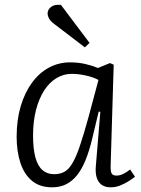

<svg xmlns="http://www.w3.org/2000/svg" viewBox="-20 -785 603 819"><path d="M452 -80Q451 -55 456 -45.5Q461 -36 477 -36Q491 -36 505.5 -43Q520 -50 535 -62L556 -31Q543 -21 526 -10.5Q509 0 490.5 7Q472 14 452 14Q429 14 414 3.5Q399 -7 392.5 -27.5Q386 -48 389 -79L408 -308L401 -309L372 -188Q360 -139 344.5 -101Q329 -63 308.5 -37.5Q288 -12 262 1Q236 14 202 14Q149 14 115.5 -14.5Q82 -43 66.5 -92Q51 -141 51 -201Q51 -274 68.5 -332.5Q86 -391 117 -433Q148 -475 189.5 -497Q231 -519 279 -519Q314 -519 344 -512Q374 -505 398 -495L449 -516L465 -509ZM211 -42Q236 -42 254.5 -52Q273 -62 289 -89Q305 -116 321 -163.5Q337 -211 358 -287L400 -444Q380 -455 348 -462.5Q316 -470 286 -470Q251 -470 220.5 -451.5Q190 -433 168 -398.5Q146 -364 133.5 -315.5Q121 -267 121 -207Q121 -150 131 -113.5Q141 -77 161 -59.5Q181 -42 211 -42ZM362 -602 342 -583 211 -683Q195 -695 189 -706.5Q183 -718 183 -729Q184 -745 198.5 -756Q213 -767 240 -764Z"/></svg>

Font: Literata 18pt Light
Style: Italic
Weight: 300
Italic angle: -2°
Designer: Latin by Veronika Burian and Jose Scaglione. Greek by Irene Vlachou. Cyrillic by Vera Evstafieva
Foundry: TypeTogether
Version: Version 3.103;gftools[0.9.29]